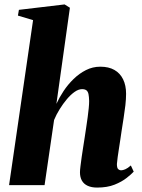

<svg xmlns="http://www.w3.org/2000/svg" viewBox="-20 -837 640 868"><path d="M419 11Q394 11 376.5 3Q359 -5 350.2 -20.5Q341.5 -36 341.5 -58Q341.5 -67.5 343.8 -85.8Q346 -104 349.2 -126.8Q352.5 -149.5 356.2 -173Q360 -196.5 363 -216.5Q366.5 -239.5 370 -263Q373.5 -286.5 376.5 -308.2Q379.5 -330 381.2 -348.5Q383 -367 383 -380.5Q382.5 -400 380 -411.8Q377.5 -423.5 370.5 -428.8Q363.5 -434 351 -434Q335 -434 317.2 -421.5Q299.5 -409 282.2 -388.5Q265 -368 249.8 -343.5Q234.5 -319 224.5 -294.5L181.5 0H21L129.5 -746L61 -766.5L65.5 -792.5L272 -817L296 -802L235 -367.5Q248 -396 267.5 -425.5Q287 -455 312.8 -480Q338.5 -505 368.8 -520.2Q399 -535.5 433.5 -535.5Q471.5 -535.5 497.2 -520.8Q523 -506 536.5 -478.5Q550 -451 550 -413Q550 -389.5 546.8 -361Q543.5 -332.5 538.8 -303.2Q534 -274 530 -247Q527.5 -228.5 524.2 -207.5Q521 -186.5 517.8 -165.8Q514.5 -145 512 -126.8Q509.5 -108.5 508.5 -95.5Q508.5 -77.5 514.5 -72.2Q520.5 -67 527 -67Q535.5 -67 546.5 -71.8Q557.5 -76.5 571.5 -89L584.5 -61Q574.5 -50 552.8 -32.8Q531 -15.5 498 -2.2Q465 11 419 11Z"/></svg>

Font: Merriweather 96pt Black
Style: Italic
Weight: 900
Italic angle: -7.8°
Version: Version 2.101